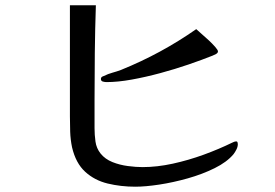

<svg xmlns="http://www.w3.org/2000/svg" viewBox="-20 -714 1040 725"><path d="M878 -170Q878 -160 873 -150Q868 -140 862 -132Q837 -102 790.5 -79Q744 -56 689 -40.5Q634 -25 581.5 -17Q529 -9 491 -9Q436 -9 386.5 -21Q337 -33 301.5 -65.5Q266 -98 252 -158Q246 -187 245 -216.5Q244 -246 244 -275V-694H342Q339 -604 338 -514.5Q337 -425 337 -335V-230Q337 -205 340.5 -179.5Q344 -154 360 -134Q377 -113 404.5 -102Q432 -91 463 -87Q494 -83 518 -83Q573 -83 632.5 -96Q692 -109 749.5 -130Q807 -151 856 -175Q860 -177 864 -178.5Q868 -180 872 -180Q876 -180 877 -176Q878 -172 878 -170ZM803 -520Q803 -514 795.5 -510Q788 -506 783 -504Q743 -488 692 -470.5Q641 -453 585.5 -438Q530 -423 477.5 -413.5Q425 -404 382 -404Q376 -404 368.5 -406Q361 -408 361 -416Q361 -421 364.5 -423.5Q368 -426 372 -427Q388 -435 404.5 -439.5Q421 -444 437 -450Q588 -511 721 -604Q726 -599 739.5 -587.5Q753 -576 767.5 -562.5Q782 -549 792.5 -537Q803 -525 803 -520Z"/></svg>

Font: Kaisei Opti
Style: Regular
Weight: 400
Designer: Font-Kai, 金井和夫
Foundry: KAZUO KANAI
Version: Version 5.003